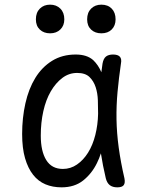

<svg xmlns="http://www.w3.org/2000/svg" viewBox="-20 -794 640 824"><path d="M244 10Q206 10 175 -3Q144 -16 122 -44Q100 -72 87.5 -115Q75 -158 75 -219Q75 -288 89 -350.5Q103 -413 131.5 -459.5Q160 -506 203.5 -533Q247 -560 305 -560Q353 -560 380 -536Q402 -515 415 -484Q417 -502 420 -521Q424 -543 435 -551.5Q446 -560 465 -560Q486 -560 494.5 -550.5Q503 -541 499 -521Q490 -459 484.5 -400Q479 -341 480 -282Q481 -223 489.5 -160.5Q498 -98 514 -29Q518 -9 511 0.5Q504 10 483.5 10Q463 10 451 0.5Q439 -9 434 -29Q421 -84 413 -136Q406 -114 396 -94Q374 -49 337 -19.5Q300 10 244 10ZM250 -69Q283 -69 310.5 -88Q338 -107 358 -139Q378 -171 389 -214.5Q400 -258 401 -306Q401 -333 400 -363.5Q399 -394 390.5 -420Q382 -446 364 -463.5Q346 -481 311 -481Q276 -481 247.5 -459.5Q219 -438 198 -402Q177 -366 166 -317Q155 -268 155 -212Q155 -145 178.5 -107Q202 -69 250 -69ZM415 -651Q388 -651 371 -667Q354 -683 354 -711Q354 -740 371 -757Q388 -774 415 -774Q443 -774 459.5 -757Q476 -740 476 -711Q476 -684 459.5 -667.5Q443 -651 415 -651ZM195 -651Q168 -651 151 -667Q134 -683 134 -711Q134 -740 151 -757Q168 -774 195 -774Q222 -774 239 -757Q256 -740 256 -711Q256 -684 239 -667.5Q222 -651 195 -651Z"/></svg>

Font: Maple Mono Light
Style: Regular
Weight: 300
Monospace: yes
Designer: subframe7536
Version: Version 7.000